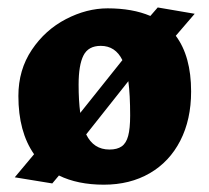

<svg xmlns="http://www.w3.org/2000/svg" viewBox="-20 -487 567 520"><path d="M456.1 -390.1Q497.6 -334.5 497.6 -239.3Q497.6 -163.1 468.3 -106Q439 -48.8 385.5 -17.8Q332 13.2 261.2 13.2Q190.4 13.2 139.6 -11.7L121.6 9.8L20 -6.8L72.3 -69.3Q29.8 -129.9 29.8 -227.1Q29.8 -297.9 66.2 -352.1Q102.5 -406.2 158.7 -435.3Q214.8 -464.4 271.5 -464.4Q338.9 -464.4 387.2 -443.8L407.2 -466.8L507.3 -449.7ZM192.9 -257.8Q192.9 -214.4 197.3 -181.2L311.5 -324.2Q292.5 -362.8 252.9 -362.8Q219.2 -362.8 206.1 -336.9Q192.9 -311 192.9 -257.8ZM332.5 -174.3Q332.5 -230.5 327.6 -267.1L213.4 -123Q233.4 -82 276.4 -82Q297.4 -82 309.6 -90.6Q321.8 -99.1 327.1 -118.9Q332.5 -138.7 332.5 -174.3Z"/></svg>

Font: Neuton ExtraBold
Style: Regular
Weight: 800
Designer: Brian M Zick
Foundry: Brian M Zick
Version: Version 1.560